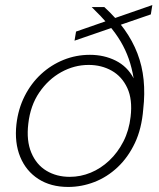

<svg xmlns="http://www.w3.org/2000/svg" viewBox="-20 -728 629 760"><path d="M250 12Q181 12 132 -19.5Q83 -51 60 -107Q37 -163 45 -236Q52 -297 77.5 -347.5Q103 -398 142.5 -434.5Q182 -471 231.5 -491Q281 -511 336 -511Q392 -511 438 -488Q484 -465 509 -418Q502 -460 489.5 -495.5Q477 -531 457.5 -564Q438 -597 409.5 -630Q381 -663 343 -700H393Q440 -657 472.5 -611.5Q505 -566 524 -516.5Q543 -467 548.5 -412Q554 -357 547 -296Q541 -219 514 -162Q487 -105 445.5 -66Q404 -27 353.5 -7.5Q303 12 250 12ZM256 -28Q299 -28 339 -44.5Q379 -61 412.5 -92.5Q446 -124 468.5 -168Q491 -212 497 -266Q505 -334 484 -379.5Q463 -425 422.5 -448Q382 -471 331 -471Q274 -471 222.5 -442.5Q171 -414 135.5 -362Q100 -310 92 -238Q84 -171 104 -123.5Q124 -76 164 -52Q204 -28 256 -28ZM275 -567 281 -603 583 -708 577 -671Z"/></svg>

Font: DM Sans 17pt ExtraLight
Style: Italic
Weight: 250
Italic angle: -10°
Version: Version 4.004;gftools[0.9.30]